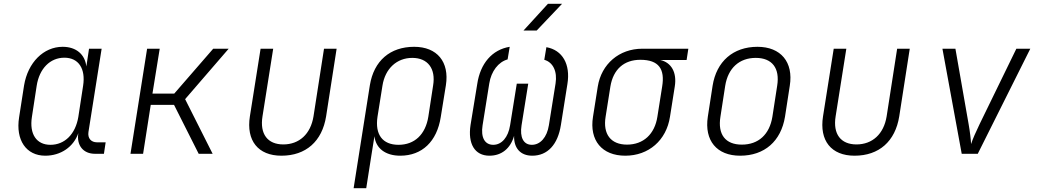

<svg xmlns="http://www.w3.org/2000/svg" viewBox="-20 -805 5440 1005"><path d="M217 10C298 10 365 -36 390 -108C380 -45 415 0 477 0H524L533 -60H488C457 -60 438 -81 443 -114L512 -550H446L432 -457C425 -520 379 -560 308 -560C208 -560 126 -478 106 -358L80 -191C61 -72 117 10 217 10ZM244 -47C171 -47 133 -103 147 -193L172 -356C186 -446 242 -503 317 -503C391 -503 429 -446 415 -356L390 -193C375 -103 319 -47 244 -47Z M663 0H729L769 -256H891L1020 0H1093L949 -286L1177 -550H1096L892 -315H778L816 -550H750Z M1453 10C1581 10 1666 -65 1687 -196L1742 -550H1676L1621 -196C1606 -103 1546 -49 1463 -49C1381 -49 1339 -103 1354 -196L1410 -550H1344L1288 -196C1268 -69 1331 10 1453 10Z M1831 180H1897L1924 8L1940 -92C1947 -29 1997 10 2075 10C2189 10 2267 -64 2287 -192L2314 -359C2333 -481 2268 -560 2148 -560C2022 -560 1937 -487 1916 -359ZM2066 -47C1982 -47 1942 -101 1956 -194L1982 -357C1996 -446 2057 -502 2138 -502C2219 -502 2262 -446 2247 -357L2222 -194C2207 -101 2150 -47 2066 -47Z M2720 -645H2789L2922 -785H2848ZM2542 10C2606 10 2652 -28 2671 -94C2669 -30 2704 10 2766 10C2846 10 2900 -48 2916 -151L2950 -365C2967 -469 2924 -543 2840 -558L2829 -492C2875 -479 2898 -431 2888 -368L2853 -149C2843 -86 2808 -47 2764 -47C2720 -47 2700 -86 2710 -149L2745 -367H2685L2650 -149C2640 -86 2606 -47 2562 -47C2517 -47 2496 -86 2506 -149L2541 -368C2551 -432 2589 -481 2637 -494L2648 -560C2556 -545 2494 -473 2478 -365L2443 -151C2428 -52 2465 10 2542 10Z M3253 10C3375 10 3468 -70 3487 -194L3512 -352C3524 -426 3494 -478 3436 -491H3574L3583 -550H3342C3221 -550 3128 -470 3109 -352L3084 -194C3064 -70 3131 10 3253 10ZM3262 -48C3177 -48 3135 -103 3150 -194L3175 -352C3190 -443 3247 -492 3332 -492C3429 -492 3461 -443 3446 -352L3421 -194C3407 -103 3348 -48 3262 -48Z M3854 10C3982 10 4068 -66 4089 -194L4114 -356C4134 -480 4067 -560 3945 -560C3817 -560 3730 -483 3710 -356L3685 -194C3666 -69 3732 10 3854 10ZM3863 -48C3777 -48 3736 -101 3751 -194L3776 -356C3791 -449 3850 -502 3936 -502C4021 -502 4063 -449 4048 -356L4023 -194C4008 -101 3950 -48 3863 -48Z M4453 10C4581 10 4666 -65 4687 -196L4742 -550H4676L4621 -196C4606 -103 4546 -49 4463 -49C4381 -49 4339 -103 4354 -196L4410 -550H4344L4288 -196C4268 -69 4331 10 4453 10Z M5014 0H5098L5373 -550H5300L5108 -156C5089 -117 5070 -74 5063 -51C5062 -74 5057 -117 5050 -156L4981 -550H4913Z"/></svg>

Font: JetBrains Mono ExtraLight
Style: Italic
Weight: 240
Italic angle: -9°
Monospace: yes
Designer: Philipp Nurullin, Konstantin Bulenkov
Foundry: JetBrains
Version: Version 2.305